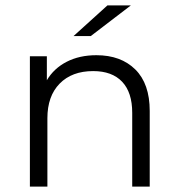

<svg xmlns="http://www.w3.org/2000/svg" viewBox="-20 -693 662 713"><path d="M536 -281V0H471V-274Q471 -350 433.5 -389.5Q396 -429 326 -429Q247 -429 201.5 -382.5Q156 -336 156 -254V0H91V-484H154V-395Q180 -439 227.5 -463.5Q275 -488 338 -488Q429 -488 482.5 -435Q536 -382 536 -281ZM379 -673H466L317 -559H253Z"/></svg>

Font: Montserrat Ace
Style: Regular
Weight: 400
Designer: Julieta Ulanovsky
Foundry: Julieta Ulanovsky
Version: Version 1